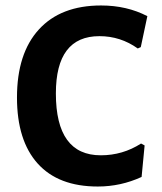

<svg xmlns="http://www.w3.org/2000/svg" viewBox="-20 -672 593 701"><path d="M349 -652Q443 -652 518 -613L494 -500L483 -495Q420 -540 343 -540Q184 -540 184 -331Q184 -105 348 -105Q428 -105 495 -148L508 -141L497 -26Q421 9 337 9Q193 9 117.5 -75Q42 -159 42 -316Q42 -477 122 -564.5Q202 -652 349 -652Z"/></svg>

Font: Alegreya Sans SC
Style: Bold
Weight: 700
Designer: Juan Pablo del Peral
Foundry: Huerta Tipografica
Version: Version 2.007